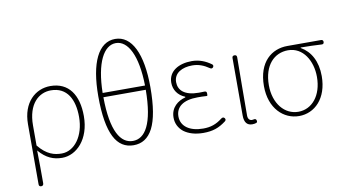

<svg xmlns="http://www.w3.org/2000/svg" viewBox="-92 -1034 2618 1459"><g transform="rotate(-10 1217.0 -304.5)"><path d="M100 -162V-42V180C100 192 106 198 118 198C130 198 136 190 136 178C136 84 136 24 134 -75C190 -9 247 13 313 13C423 13 529 -92 529 -271C529 -434 459 -540 317 -540C202 -540 100 -452 100 -283ZM136 -229V-268C136 -435 223 -507 315 -507C441 -507 492 -405 492 -271C492 -124 413 -20 315 -20C258 -20 199 -35 136 -113V-190Z M715 -84C749 -17 800 13 864 13C928 13 978 -17 1013 -84C1047 -151 1065 -254 1065 -400C1065 -658 992 -807 864 -807C735 -807 663 -658 663 -400C663 -254 681 -151 715 -84ZM945 -386H1027C1025 -122 958 -20 864 -20C770 -20 702 -122 700 -386H863ZM945 -419H863H700C704 -652 771 -775 864 -775C957 -775 1023 -652 1027 -419Z M1252 -30C1288 -3 1339 13 1402 13C1475 13 1523 -4 1577 -45C1586 -52 1587 -60 1581 -69C1574 -79 1563 -78 1554 -71C1506 -34 1464 -20 1406 -20C1302 -20 1236 -67 1236 -143C1236 -217 1294 -261 1405 -261C1428 -261 1447 -261 1474 -259C1479 -259 1481 -261 1481 -265V-277V-280C1481 -290 1475 -296 1462 -295C1447 -294 1436 -294 1421 -294C1309 -294 1264 -341 1264 -403C1264 -474 1329 -507 1406 -507C1455 -507 1495 -491 1536 -463C1545 -456 1555 -458 1561 -467C1566 -475 1565 -483 1557 -489C1514 -520 1466 -540 1408 -540C1308 -540 1227 -494 1227 -405C1227 -350 1258 -304 1313 -282V-277C1255 -262 1198 -220 1198 -141C1198 -96 1217 -58 1252 -30Z M1718 -411V-296V-66C1718 -10 1741 13 1779 13C1792 13 1802 11 1810 8C1818 5 1819 -2 1817 -10C1815 -20 1807 -25 1797 -22C1792 -21 1787 -20 1782 -20C1765 -20 1751 -33 1751 -59C1751 -211 1753 -356 1754 -509C1754 -521 1748 -527 1736 -527C1724 -527 1718 -521 1718 -509Z M2351 -527H2282H2144C2024 -527 1916 -445 1916 -257C1916 -84 2022 13 2141 13C2261 13 2362 -84 2362 -257C2362 -371 2316 -452 2242 -494V-498C2297 -498 2349 -496 2403 -493C2415 -492 2421 -498 2421 -510C2421 -521 2415 -527 2404 -527ZM2008 -85C1975 -126 1954 -185 1954 -257C1954 -335 1975 -394 2009 -434C2043 -474 2091 -494 2143 -494C2259 -494 2325 -381 2325 -257C2325 -113 2246 -20 2141 -20C2089 -20 2042 -43 2008 -85Z"/></g></svg>

Font: GenSenRounded2 TW EL
Style: Regular
Weight: 250
Version: Version 2.100;PS 2.1;hotconv 16.6.51;makeotf.lib2.5.65220 DE